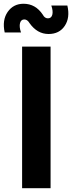

<svg xmlns="http://www.w3.org/2000/svg" viewBox="-57 -997 382 1017"><path d="M200.2 -816.9Q140.1 -816.9 99.1 -875Q87.9 -894 71.8 -894Q54.2 -894 49.1 -874.8Q43.9 -855.5 54.2 -825.2H-32.2Q-46.4 -890.6 -16.4 -933.8Q13.7 -977.1 67.9 -977.1Q131.3 -977.1 169.9 -918.9Q179.7 -899.9 196.8 -899.9Q214.8 -899.9 220 -918.7Q225.1 -937.5 214.8 -967.8H299.8Q314.9 -903.3 286.1 -860.1Q257.3 -816.9 200.2 -816.9ZM60.1 -750H210.9V0H60.1Z"/></svg>

Font: Oakes Grotesk Bold
Style: Regular
Weight: 700
Designer: Samuel Oakes
Foundry: Samuel Oakes
Version: Version 1.000;PS 001.000;hotconv 1.0.88;makeotf.lib2.5.64775